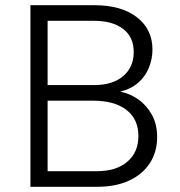

<svg xmlns="http://www.w3.org/2000/svg" viewBox="-20 -718 690 738"><path d="M442 -366Q480 -358 511.5 -336Q543 -314 563.5 -277.5Q584 -241 584 -191Q584 -134 556 -91Q528 -48 476.5 -24Q425 0 354 0H97V-698H343Q447 -698 506.5 -651.5Q566 -605 566 -528Q566 -491 552 -457Q538 -423 510 -399Q482 -375 442 -366ZM342 -638H163V-391H342Q413 -391 453.5 -425.5Q494 -460 494 -518Q494 -576 453 -607Q412 -638 342 -638ZM163 -60H353Q427 -60 469.5 -96.5Q512 -133 512 -195Q512 -260 466 -295.5Q420 -331 338 -331H163Z"/></svg>

Font: Azeret Mono Thin ExtraLight
Style: Regular
Weight: 250
Version: Version 1.002